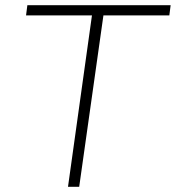

<svg xmlns="http://www.w3.org/2000/svg" viewBox="-20 -717 675 737"><path d="M241 0 333 -658H80L85 -697H635L630 -658H377L284 0Z"/></svg>

Font: Hanken Grotesk ExtraLight
Style: Italic
Weight: 250
Italic angle: -8°
Designer: Alfredo Marco Pradil
Foundry: Hanken Design Co.
Version: Version 3.013